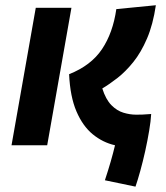

<svg xmlns="http://www.w3.org/2000/svg" viewBox="-20 -547 626 723"><path d="M490.2 155.8 375 131.8Q399.4 58.1 413.1 0Q367.2 -10.3 329.3 -41.3Q291.5 -72.3 267.8 -127.7Q244.1 -183.1 240.2 -267.6Q322.8 -300.3 364 -361.8Q405.3 -423.3 418 -512.7L566.9 -527.3Q556.2 -454.6 533.7 -402.1Q511.2 -349.6 481.9 -313.2Q452.6 -276.9 422.1 -253.2Q391.6 -229.5 365.2 -213.9Q378.4 -172.4 399.4 -151.1Q420.4 -129.9 444.8 -122.6Q469.2 -115.2 492.2 -115.2Q507.3 -115.2 515.6 -115.5Q523.9 -115.7 549.3 -117.7Q547.9 -91.3 541.7 -54.7Q535.6 -18.1 526.9 21.5Q518.1 61 508.3 96.4Q498.5 131.8 490.2 155.8ZM23.4 0 114.7 -517.6H249L157.7 0Z"/></svg>

Font: CaskaydiaCove NF
Style: Bold Italic
Weight: 700
Italic angle: -10°
Designer: Aaron Bell
Foundry: Saja Typeworks
Version: Version 2111.001; VTT 6.35;Nerd Fonts 3.2.1